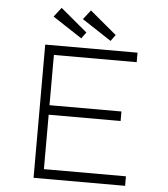

<svg xmlns="http://www.w3.org/2000/svg" viewBox="-59 -952 877 1005"><g transform="rotate(5 379.0 -449.5)"><path d="M155 0V-700H640V-650H205V-50H636V0ZM181 -336V-386H583V-336ZM494 -749 340 -850 378 -899 518 -782ZM340 -749 186 -850 224 -899 364 -782Z"/></g></svg>

Font: Lexend Giga ExtraLight
Style: Regular
Weight: 250
Version: Version 1.007